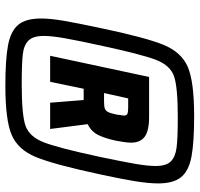

<svg xmlns="http://www.w3.org/2000/svg" viewBox="-34 -702 744 716"><g transform="rotate(90 338.0 -344.0)"><path d="M49 -125Q49 -160 57.5 -209.5Q66 -259 84 -344Q120 -516 147.5 -582.5Q175 -649 230 -672.5Q285 -696 413 -696Q512 -696 564.5 -686Q617 -676 640.5 -647.5Q664 -619 664 -562Q664 -526 655.5 -474Q647 -422 630 -344Q593 -172 565.5 -105.5Q538 -39 483 -15.5Q428 8 300 8Q201 8 148.5 -2Q96 -12 72.5 -40Q49 -68 49 -125ZM565 -344Q583 -430 591 -476.5Q599 -523 599 -552Q599 -592 582 -609Q565 -626 530.5 -630.5Q496 -635 418 -635Q305 -635 264.5 -621Q224 -607 203.5 -554.5Q183 -502 149 -344Q131 -261 122.5 -213Q114 -165 114 -135Q114 -96 131 -78.5Q148 -61 182.5 -57Q217 -53 295 -53Q408 -53 448.5 -67Q489 -81 510 -133.5Q531 -186 565 -344ZM267 -528H416Q468 -528 490 -511.5Q512 -495 512 -461Q512 -443 505 -406Q496 -363 483 -337.5Q470 -312 443 -299L461 -159H363L353 -284H311L285 -159H188ZM407 -405Q411 -431 411 -434Q411 -444 404.5 -447Q398 -450 380 -450H347L327 -360H359Q377 -360 385 -363Q393 -366 397.5 -374.5Q402 -383 407 -405Z"/></g></svg>

Font: Saira Semi Condensed ExtraBold
Style: Italic
Weight: 800
Width: 4
Italic angle: -12°
Designer: Hector Gatti with collaboration of the Omnibus-Type team
Foundry: Omnibus-Type
Version: Version 1.001; ttfautohint (v1.8)